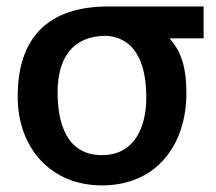

<svg xmlns="http://www.w3.org/2000/svg" viewBox="-20 -559 669 594"><path d="M295.4 14.6C464.4 14.6 556.6 -110.8 556.6 -270.5C556.6 -340.3 545.4 -395 504.4 -440.4H609.9V-539.1H316.4C128.4 -539.1 34.7 -442.9 34.7 -259.8C34.7 -103 135.7 14.6 295.4 14.6ZM295.4 -79.1C183.6 -79.1 158.2 -182.1 158.2 -273.9C158.2 -375 201.2 -448.2 308.6 -448.2C411.6 -441.4 432.6 -340.8 432.6 -256.8C432.6 -168.5 397.9 -79.1 295.4 -79.1Z"/></svg>

Font: Winston SemiBold
Style: Regular
Weight: 600
Designer: Vernon Adams, Kim Jin-seong, David Berlow, Cristiano Sobral
Foundry: The Winston Project Authors
Version: Version 3.004